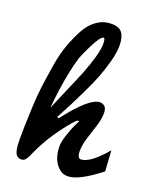

<svg xmlns="http://www.w3.org/2000/svg" viewBox="-168 -1038 934 1137"><g transform="rotate(20 299.0 -469.0)"><path d="M221.2 -310.5 231 -303.7Q363.3 -477.5 431.2 -477.5Q447.3 -477.5 460.4 -465.6Q473.6 -453.6 473.6 -423.8Q473.6 -387.2 459 -341.8Q444.3 -296.4 429.7 -250Q415 -203.6 415 -163.6Q415 -144.5 420.9 -132.6Q426.8 -120.6 436 -120.6Q478 -120.6 537.1 -176.8Q563.5 -201.2 589.8 -233.4L598.1 -103.5Q466.8 0 397 0Q363.3 0 338.4 -24.9Q313.5 -49.8 303 -82.8Q292.5 -115.7 292.5 -149.4Q292.5 -177.7 306.6 -221.7Q320.8 -265.6 334.7 -295.4Q348.6 -325.2 352.5 -329.1L342.3 -330.6Q321.3 -316.9 264.9 -241.5Q208.5 -166 169.9 -86.4Q163.6 -73.7 155.5 -55.4Q147.5 -37.1 143.8 -30Q140.1 -22.9 133.8 -14.2Q127.4 -5.4 120.8 -2.7Q114.3 0 104.5 0Q89.4 0 79.3 -8.8Q69.3 -17.6 64.7 -34.4Q60.1 -51.3 58.6 -68.1Q57.1 -85 57.1 -108.9Q57.1 -154.8 58.1 -195.6Q59.1 -236.3 62.3 -311Q65.4 -385.7 73.7 -448.7Q82 -511.7 94.5 -587.9Q106.9 -664.1 128.2 -722.4Q149.4 -780.8 177.2 -831.5Q205.1 -882.3 245.8 -909.9Q286.6 -937.5 335.4 -937.5Q384.8 -937.5 404.1 -909.9Q423.3 -882.3 423.3 -829.6Q423.3 -788.1 407.5 -729.5Q391.6 -670.9 372.8 -622.1Q354 -573.2 320.1 -503.2Q286.1 -433.1 269.3 -400.6Q252.4 -368.2 221.2 -310.5ZM274.4 -605.5Q329.1 -746.6 329.1 -807.1Q329.1 -844.2 319.3 -844.2Q292 -844.2 223.1 -682.1Q195.3 -593.3 176.8 -460.4Q168 -398.9 164.1 -346.7Q265.6 -583.5 274.4 -605.5Z"/></g></svg>

Font: iCiel Pacifico
Style: Regular
Weight: 400
Designer: Vernon Adams
Foundry: Vernon Adams
Version: Version 1.00 September 26, 2014, initial release